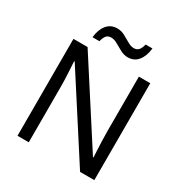

<svg xmlns="http://www.w3.org/2000/svg" viewBox="-205 -1069 1169 1225"><g transform="rotate(30 380.0 -456.5)"><path d="M663 0H558L176 -593H172Q174 -558 177 -506Q180 -454 180 -399V0H97V-714H201L582 -123H586Q585 -139 583.5 -171Q582 -203 580.5 -241Q579 -279 579 -311V-714H663ZM197 -784Q203 -843 231.5 -877.5Q260 -912 307 -912Q337 -912 363.5 -897.5Q390 -883 414 -869Q438 -855 459 -855Q482 -855 494.5 -869.5Q507 -884 514 -913H564Q558 -855 530 -820Q502 -785 455 -785Q427 -785 400.5 -799Q374 -813 349.5 -827.5Q325 -842 303 -842Q279 -842 267 -827.5Q255 -813 248 -784Z"/></g></svg>

Font: Noto Sans Mongolian
Style: Regular
Weight: 400
Designer: Monotype Design Team
Foundry: Monotype Imaging Inc.
Version: Version 3.001; ttfautohint (v1.8.4.7-5d5b)